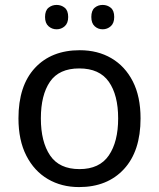

<svg xmlns="http://www.w3.org/2000/svg" viewBox="-20 -750 645 780"><path d="M551 -269Q551 -136 483.5 -63Q416 10 301 10Q230 10 174.5 -22.5Q119 -55 87 -117.5Q55 -180 55 -269Q55 -402 122 -474Q189 -546 304 -546Q377 -546 432.5 -513.5Q488 -481 519.5 -419.5Q551 -358 551 -269ZM146 -269Q146 -174 183.5 -118.5Q221 -63 303 -63Q384 -63 422 -118.5Q460 -174 460 -269Q460 -364 422 -418Q384 -472 302 -472Q220 -472 183 -418Q146 -364 146 -269ZM163 -681Q163 -707 177 -718.5Q191 -730 210 -730Q229 -730 243 -718.5Q257 -707 257 -681Q257 -656 243 -643.5Q229 -631 210 -631Q191 -631 177 -643.5Q163 -656 163 -681ZM351 -681Q351 -707 364.5 -718.5Q378 -730 397 -730Q416 -730 430 -718.5Q444 -707 444 -681Q444 -656 430 -643.5Q416 -631 397 -631Q378 -631 364.5 -643.5Q351 -656 351 -681Z"/></svg>

Font: Noto Sans Hanifi Rohingya
Style: Regular
Weight: 400
Designer: Monotype Design Team and DaltonMaag
Foundry: Google LLC
Version: Version 2.101